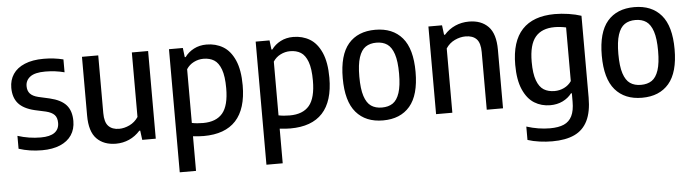

<svg xmlns="http://www.w3.org/2000/svg" viewBox="-48 -754 4275 1187"><g transform="rotate(-5 2089.5 -161.0)"><path d="M46 -12V-92Q116.5 -69.5 189 -69.5Q247 -69.5 275.2 -90.2Q303.5 -111 303.5 -150Q303.5 -182.5 287.2 -199.8Q271 -217 235 -226L166.5 -241Q97 -257.5 65.5 -294Q34 -330.5 34 -391Q34 -439 58.2 -475.5Q82.5 -512 130.8 -532.2Q179 -552.5 248.5 -552.5Q312.5 -552.5 370.5 -538V-458Q314 -473 251.5 -473Q187.5 -473 158.2 -451Q129 -429 129 -393Q129 -364 144.8 -346.5Q160.5 -329 195.5 -320.5L264.5 -305Q335 -288.5 366.8 -252.5Q398.5 -216.5 398.5 -153.5Q398.5 -103 374 -66.2Q349.5 -29.5 302.8 -9.8Q256 10 190.5 10Q113 10 46 -12Z M486 -179.5V-544H587V-185.5Q587 -129 610.5 -104.8Q634 -80.5 676.5 -80.5Q708.5 -80.5 741.5 -96.2Q774.5 -112 795.5 -143.5V-544H896.5V0H812.5L805 -58H799.5Q769.5 -24.5 731 -7.5Q692.5 9.5 649.5 9.5Q574 9.5 530 -35.2Q486 -80 486 -179.5Z M1026 -544H1112L1119 -486.5H1124.5Q1146 -516.5 1180.8 -534.5Q1215.5 -552.5 1259 -552.5Q1316.5 -552.5 1361.8 -525.5Q1407 -498.5 1433.8 -438Q1460.5 -377.5 1460.5 -282Q1460.5 -136 1393.2 -63.2Q1326 9.5 1193.5 9.5Q1164 9.5 1127 5V220H1026ZM1357.5 -273Q1357.5 -347.5 1341.8 -390Q1326 -432.5 1298.8 -449.5Q1271.5 -466.5 1232.5 -466.5Q1201.5 -466.5 1173 -452.2Q1144.5 -438 1127 -411V-77.5Q1158 -71 1196.5 -71Q1278 -71 1317.8 -118.2Q1357.5 -165.5 1357.5 -273Z M1564 -544H1650L1657 -486.5H1662.5Q1684 -516.5 1718.8 -534.5Q1753.5 -552.5 1797 -552.5Q1854.5 -552.5 1899.8 -525.5Q1945 -498.5 1971.8 -438Q1998.5 -377.5 1998.5 -282Q1998.5 -136 1931.2 -63.2Q1864 9.5 1731.5 9.5Q1702 9.5 1665 5V220H1564ZM1895.5 -273Q1895.5 -347.5 1879.8 -390Q1864 -432.5 1836.8 -449.5Q1809.5 -466.5 1770.5 -466.5Q1739.5 -466.5 1711 -452.2Q1682.5 -438 1665 -411V-77.5Q1696 -71 1734.5 -71Q1816 -71 1855.8 -118.2Q1895.5 -165.5 1895.5 -273Z M2080.5 -271Q2080.5 -415 2139.2 -483.8Q2198 -552.5 2306.5 -552.5Q2414.5 -552.5 2473.5 -483.5Q2532.5 -414.5 2532.5 -271.5Q2532.5 -128 2473.5 -59Q2414.5 10 2306.5 10Q2199 10 2139.8 -59Q2080.5 -128 2080.5 -271ZM2430 -270Q2430 -346.5 2415.2 -391Q2400.5 -435.5 2373.5 -454Q2346.5 -472.5 2306.5 -472.5Q2266.5 -472.5 2239.5 -454.2Q2212.5 -436 2198 -391.8Q2183.5 -347.5 2183.5 -272.5Q2183.5 -196 2198 -151.5Q2212.5 -107 2239.5 -88.5Q2266.5 -70 2306.5 -70Q2347 -70 2374 -88.2Q2401 -106.5 2415.5 -150.5Q2430 -194.5 2430 -270Z M2636 -544H2720.5L2728 -484.5H2734Q2763 -517.5 2802.5 -535Q2842 -552.5 2888 -552.5Q2964 -552.5 3007.8 -507.5Q3051.5 -462.5 3051.5 -363.5V0H2950.5V-357.5Q2950.5 -414.5 2927 -438.8Q2903.5 -463 2859 -463Q2825.5 -463 2792 -447.2Q2758.5 -431.5 2737 -399V0H2636Z M3185 208V125Q3259 148.5 3330.5 148.5Q3383.5 148.5 3417 133.8Q3450.5 119 3467 85.5Q3483.5 52 3483.5 -3.5V-55.5H3478Q3456.5 -27 3422 -10.2Q3387.5 6.5 3344.5 6.5Q3290 6.5 3246.2 -20.5Q3202.5 -47.5 3176.2 -107.5Q3150 -167.5 3150 -261Q3150 -406.5 3218 -479.2Q3286 -552 3420 -552.5Q3461.5 -552.5 3506 -545.8Q3550.5 -539 3584.5 -527.5V-20Q3584.5 68.5 3557.2 123.8Q3530 179 3475.5 204.5Q3421 230 3337.5 230Q3299.5 230 3259 224.5Q3218.5 219 3185 208ZM3483.5 -131V-464Q3446.5 -472 3412.5 -472Q3333 -472 3293 -424.5Q3253 -377 3253 -270.5Q3253 -197 3268.8 -154.8Q3284.5 -112.5 3312 -95.5Q3339.5 -78.5 3379 -78.5Q3410 -78.5 3438 -92Q3466 -105.5 3483.5 -131Z M3688 -271Q3688 -415 3746.8 -483.8Q3805.5 -552.5 3914 -552.5Q4022 -552.5 4081 -483.5Q4140 -414.5 4140 -271.5Q4140 -128 4081 -59Q4022 10 3914 10Q3806.5 10 3747.2 -59Q3688 -128 3688 -271ZM4037.5 -270Q4037.5 -346.5 4022.8 -391Q4008 -435.5 3981 -454Q3954 -472.5 3914 -472.5Q3874 -472.5 3847 -454.2Q3820 -436 3805.5 -391.8Q3791 -347.5 3791 -272.5Q3791 -196 3805.5 -151.5Q3820 -107 3847 -88.5Q3874 -70 3914 -70Q3954.5 -70 3981.5 -88.2Q4008.5 -106.5 4023 -150.5Q4037.5 -194.5 4037.5 -270Z"/></g></svg>

Font: Encode Sans Semi Condensed Medium
Style: Regular
Weight: 500
Width: 4
Designer: Multiple Designers
Foundry: Impallari Type
Version: Version 2.000